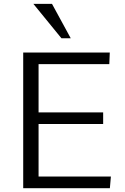

<svg xmlns="http://www.w3.org/2000/svg" viewBox="-20 -986 655 1006"><path d="M101.6 0V-710.9H555.2L552.7 -649.9H182.1V-397H520.5V-336.4H182.1V-61H561L555.7 0ZM301.8 -785.6 154.8 -965.8H252.4L350.6 -785.6Z"/></svg>

Font: Comme Light
Style: Regular
Weight: 300
Version: Version 1.000;gftools[0.9.27]